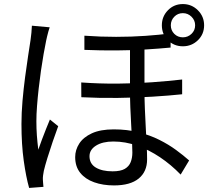

<svg xmlns="http://www.w3.org/2000/svg" viewBox="-20 -879 1040 951"><path d="M695.6 -665.7Q695.6 -629.5 695.6 -587.9Q695.6 -546.3 695.6 -506.5Q695.6 -466.6 695.6 -434.8Q695.6 -387.7 697.6 -339.4Q699.6 -291 702.1 -245.2Q704.6 -199.3 706.6 -159.5Q708.6 -119.6 708.6 -89.7Q708.6 -28.9 667 5.3Q625.3 39.4 544.6 39.4Q489.8 39.4 446.2 23.8Q402.6 8.3 377.5 -22.8Q352.4 -53.9 352.4 -101Q352.4 -136.5 372.5 -167.8Q392.6 -199.1 435 -218.7Q477.3 -238.2 543.4 -238.2Q610 -238.2 666.4 -223.9Q722.7 -209.6 768.8 -186.5Q814.8 -163.5 851.7 -136.4Q888.7 -109.3 916.8 -84.3L874.8 -14.3Q827.4 -63.3 772.5 -100.2Q717.6 -137 659.3 -157.5Q601 -178.1 541.5 -178.1Q488.2 -178.1 455.7 -157.8Q423.3 -137.4 423.3 -105.2Q423.3 -68 454.4 -49.2Q485.6 -30.4 537.6 -30.4Q577.2 -30.4 598.1 -42.6Q619 -54.9 627.3 -76Q635.6 -97.1 635.6 -123.4Q635.6 -144.9 634 -180.8Q632.4 -216.6 629.8 -259.9Q627.2 -303.3 625.5 -347.8Q623.9 -392.4 623.9 -431.4Q623.9 -467.5 623.9 -511.5Q623.9 -555.5 623.9 -597.1Q623.9 -638.6 623.9 -665.7ZM382.4 -470.6Q472.7 -464.2 561.5 -464.8Q650.4 -465.5 732.4 -471.5Q814.3 -477.5 882.2 -485.2V-412.1Q818.7 -405.3 735.9 -400.2Q653.1 -395.1 562.7 -394Q472.2 -392.9 382.8 -397.5ZM398 -702.2Q478.9 -696.4 555.2 -696.5Q631.5 -696.6 700.1 -701.4Q768.8 -706.2 825 -713.6V-643.4Q769.4 -638.1 700.9 -633.9Q632.5 -629.8 555.9 -629.2Q479.3 -628.6 398 -632ZM226.1 -743.8Q223.3 -735.9 219.7 -723.4Q216.2 -711 213.3 -698.6Q210.5 -686.2 208.5 -677.2Q202.6 -649 195.9 -610.8Q189.2 -572.7 182.9 -528.9Q176.6 -485.1 171.6 -440.4Q166.6 -395.6 163.4 -353.9Q160.2 -312.2 160.2 -278.7Q160.2 -242.6 162.6 -208.7Q165.1 -174.8 169.7 -137.7Q177.6 -160.6 187.7 -187.6Q197.9 -214.7 208.3 -240.8Q218.8 -266.9 227.2 -287L268.3 -254Q255.7 -220 241.2 -177.7Q226.7 -135.5 214.8 -96.6Q202.9 -57.8 197.1 -33Q195.1 -23 193.4 -10.4Q191.7 2.3 192.4 11.5Q193 18.9 193.6 28.7Q194.2 38.4 195.2 46.5L124.3 51.9Q108.9 -2.2 97.6 -82.8Q86.3 -163.5 86.3 -264.9Q86.3 -320 91.5 -379.9Q96.8 -439.8 104.3 -496.8Q111.8 -553.9 119.2 -601.8Q126.6 -649.8 131.3 -680.8Q133.6 -697.9 135.6 -716.9Q137.6 -735.9 138 -751.7ZM826.1 -753.8Q826.1 -728.5 843.3 -711.3Q860.5 -694.1 885.8 -694.1Q910.5 -694.1 928.5 -711.3Q946.5 -728.5 946.5 -753.8Q946.5 -778.5 928.5 -796.2Q910.5 -813.9 885.8 -813.9Q860.5 -813.9 843.3 -796.2Q826.1 -778.5 826.1 -753.8ZM781.7 -753.8Q781.7 -797.4 811.7 -828.1Q841.7 -858.9 885.8 -858.9Q929.4 -858.9 960.2 -828.1Q991 -797.4 991 -753.8Q991 -709.6 960.2 -679.7Q929.4 -649.7 885.8 -649.7Q841.7 -649.7 811.7 -679.7Q781.7 -709.6 781.7 -753.8Z"/></svg>

Font: Noto Sans TC Thin
Style: Regular
Weight: 100
Designer: Ryoko NISHIZUKA 西塚涼子 (kana, bopomofo & ideographs); Paul D. Hunt (Latin, Greek & Cyrillic); Sandoll Communications 산돌커뮤니
Foundry: Adobe
Version: Version 2.004-H2;hotconv 1.0.118;makeotfexe 2.5.65603